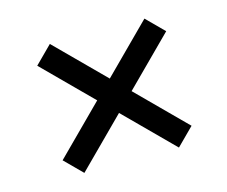

<svg xmlns="http://www.w3.org/2000/svg" viewBox="-69 -622 714 604"><g transform="rotate(-15 288.0 -320.0)"><path d="M445 -110 81 -474 137 -530 501 -166ZM81 -166 445 -530 501 -474 137 -110Z"/></g></svg>

Font: Murecho Thin Medium
Style: Regular
Weight: 500
Version: Version 1.010